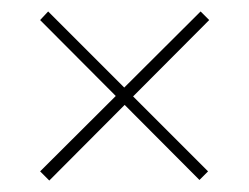

<svg xmlns="http://www.w3.org/2000/svg" viewBox="-20 -512 435 335"><path d="M64 -492 343 -213 328 -198 50 -477ZM345 -477 66 -197 50 -213 330 -492Z"/></svg>

Font: Phudu Light
Style: Regular
Weight: 300
Version: Version 1.005;gftools[0.9.23]